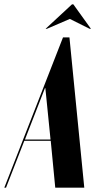

<svg xmlns="http://www.w3.org/2000/svg" viewBox="-92 -873 465 893"><path d="M201 -699H231L300 0H165L144 -218H21L-64 0H-72ZM24 -224H143L119 -463H117ZM243 -853H249L331 -739H325L233 -785L126 -739H120Z"/></svg>

Font: Moniqa Black Ita Display
Style: Italic
Weight: 900
Italic angle: -10°
Designer: Rajesh Rajput
Foundry: Rajesh Rajput
Version: Version 1.000